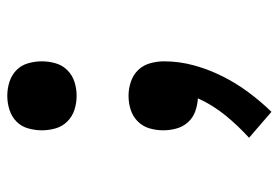

<svg xmlns="http://www.w3.org/2000/svg" viewBox="-142 -426 783 540"><g transform="rotate(-90 250.0 -156.5)"><path d="M205 215 132 152Q166 121 195 85.5Q224 50 243 8Q224 7 206 0.5Q188 -6 175.5 -20Q163 -34 158 -52.5Q153 -71 153 -89Q153 -109 158.5 -128Q164 -147 178 -161Q192 -175 211 -181Q230 -187 250 -187Q270 -187 289.5 -180.5Q309 -174 322.5 -160Q336 -146 341.5 -126.5Q347 -107 347 -87Q347 -44 335.5 -2.5Q324 39 305 77Q286 115 260.5 149.5Q235 184 205 215ZM250 -333Q230 -333 211 -339Q192 -345 178 -359Q164 -373 158.5 -392Q153 -411 153 -431Q153 -450 158.5 -469.5Q164 -489 178 -502.5Q192 -516 211 -522Q230 -528 250 -528Q270 -528 289 -522Q308 -516 322 -502.5Q336 -489 341.5 -469.5Q347 -450 347 -431Q347 -411 341.5 -392Q336 -373 322 -359Q308 -345 289 -339Q270 -333 250 -333Z"/></g></svg>

Font: Iosevka Fixed
Style: Bold
Weight: 700
Monospace: yes
Designer: Belleve Invis
Foundry: Belleve Invis
Version: Version 32.3.0